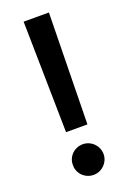

<svg xmlns="http://www.w3.org/2000/svg" viewBox="-140 -758 552 816"><g transform="rotate(-20 136.5 -350.0)"><path d="M184.6 -204.1H87.9L79.1 -707H193.4ZM67.4 -62.5Q66.9 -81.1 76.2 -97.2Q85.4 -113.3 101.8 -122.6Q118.2 -131.8 136.7 -131.8Q154.8 -131.8 170.9 -122.6Q187 -113.3 196.5 -97.2Q206.1 -81.1 206.1 -62.5Q206.1 -43.9 196.5 -27.8Q187 -11.7 170.9 -2.4Q154.8 6.8 136.7 6.8Q118.2 6.8 101.8 -2.4Q85.4 -11.7 76.2 -27.8Q66.9 -43.9 67.4 -62.5Z"/></g></svg>

Font: Pretendard Medium
Style: Regular
Weight: 500
Designer: Base glyphs from Inter by Rasmus Andersson; Hangeul glyphs from Noto Sans CJK(Source Han Sans) by Jang Soo-young and Kan
Foundry: Kil Hyung-jin
Version: Version 1.309